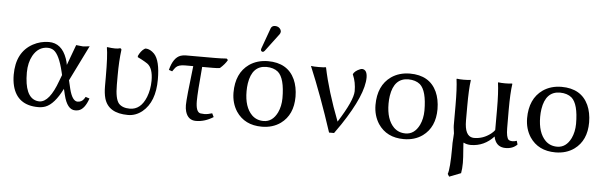

<svg xmlns="http://www.w3.org/2000/svg" viewBox="-54 -877 4117 1309"><g transform="rotate(5 2004.5 -222.0)"><path d="M413.1 -190.9 426.8 -132.8Q447.3 -51.8 482.9 -50.8Q511.2 -50.8 526.9 -73.2Q531.2 -80.1 536.1 -87.9L563 -79.1Q537.1 -4.9 496.1 6.8Q484.4 9.8 472.2 9.8Q417.5 9.8 393.6 -88.9Q393.1 -90.3 393.1 -90.8L383.8 -129.9Q329.1 -21 268.6 1.5Q245.6 9.8 220.2 9.8Q76.2 9.8 43 -119.6Q34.2 -154.8 34.2 -195.8Q34.2 -350.1 145.5 -411.1Q196.3 -438.5 253.9 -439Q342.3 -439 378.4 -336.4Q386.7 -313 389.2 -293.9L440.9 -434.1Q448.2 -434.1 464.8 -431.6Q481.4 -429.2 488.8 -429.2Q496.6 -429.2 512.7 -431.6Q527.3 -434.1 533.2 -434.1ZM362.8 -222.2 357.9 -243.2Q330.1 -359.9 290 -387.2Q271.5 -398.9 249 -398.9Q185.1 -398.9 148.9 -334.5Q122.6 -286.6 122.1 -219.2Q122.1 -52.2 204.1 -32.2Q214.8 -29.8 225.1 -29.8Q293.5 -31.7 347.2 -181.2Z M740.7 -251V-189Q740.7 -92.8 766.6 -62Q791.5 -34.2 842.8 -34.2Q917.5 -34.2 953.6 -124.5Q973.6 -175.8 974.1 -236.8Q974.1 -322.8 934.6 -351.1Q928.7 -355 916 -362.8Q891.1 -377.4 866.7 -388.7Q866.7 -388.7 866.2 -397Q881.8 -431.2 904.8 -447.3Q911.6 -451.7 916 -452.1Q946.3 -451.2 974.6 -422.4Q1016.1 -378.4 1016.1 -249Q1016.1 -95.7 931.2 -25.9Q886.7 9.8 834 9.8Q699.7 9.8 670.9 -88.9Q661.1 -123.5 661.1 -172.9V-234.9Q661.1 -381.8 650.9 -436L652.8 -439Q716.8 -429.7 741.7 -439Q750 -437 751 -429.2Q740.7 -351.6 740.7 -251Z M1309.6 -360.8Q1293.5 -184.6 1293.5 -126Q1293.5 -51.8 1324.2 -44.4Q1326.2 -43.9 1326.7 -43.9Q1340.8 -42 1352.1 -42Q1377.4 -42.5 1405.3 -51.8L1417.5 -26.9Q1359.4 9.8 1298.8 9.8Q1244.6 9.8 1227.5 -47.9Q1221.7 -68.4 1221.7 -91.8Q1221.7 -137.7 1248.5 -360.8H1192.4Q1148.9 -360.8 1130.9 -342.8Q1122.1 -333.5 1108.4 -313L1085.4 -320.8Q1106.9 -406.7 1157.2 -423.8Q1173.8 -429.2 1192.4 -429.2H1393.1Q1432.1 -429.2 1470.7 -432.1L1480.5 -422.9Q1464.8 -393.6 1430.7 -363.8Q1414.6 -360.8 1383.8 -360.8Z M1780.3 -682.1Q1807.1 -682.1 1819.3 -660.2Q1822.3 -653.3 1822.8 -647Q1822.3 -636.7 1816.4 -628.9L1724.6 -506.8Q1718.3 -499.5 1712.4 -499Q1699.7 -500.5 1698.7 -512.2Q1699.2 -516.6 1700.7 -522L1752.4 -665Q1759.8 -681.6 1780.3 -682.1ZM1537.6 -205.1Q1537.6 -338.9 1626 -401.4Q1679.7 -438.5 1753.4 -439Q1888.2 -439 1938 -331.5Q1960.9 -280.8 1961.4 -213.9Q1961.4 -89.8 1877.9 -28.8Q1824.2 9.8 1749.5 9.8Q1632.3 9.8 1573.7 -77.6Q1538.1 -132.8 1537.6 -205.1ZM1746.6 -398.9Q1648.4 -398.9 1629.4 -275.9Q1625.5 -250 1625.5 -222.2Q1625.5 -113.8 1677.7 -61.5Q1710 -29.8 1758.3 -29.8Q1819.3 -29.8 1852.5 -97.2Q1873 -140.6 1873.5 -195.8Q1873.5 -332 1826.2 -373.5Q1795.9 -398.4 1746.6 -398.9Z M2261.7 -69.8Q2358.4 -222.2 2359.9 -286.1Q2359.9 -347.7 2338.9 -395.5Q2336.9 -399.4 2336.9 -400.9Q2348.1 -424.3 2383.3 -438.5Q2392.6 -442.4 2398.4 -441.9Q2431.6 -439 2432.6 -387.2Q2432.6 -269 2289.1 -53.7Q2268.1 -22 2244.6 9.8H2210.4Q2130.4 -235.4 2047.9 -432.1Q2064.9 -429.2 2100.6 -429.2Q2137.7 -429.2 2150.9 -432.1Q2184.1 -270.5 2261.7 -69.8Z M2509.3 -205.1Q2509.3 -338.9 2597.7 -401.4Q2651.4 -438.5 2725.1 -439Q2859.9 -439 2909.7 -331.5Q2932.6 -280.8 2933.1 -213.9Q2933.1 -89.8 2849.6 -28.8Q2795.9 9.8 2721.2 9.8Q2604 9.8 2545.4 -77.6Q2509.8 -132.8 2509.3 -205.1ZM2718.3 -398.9Q2620.1 -398.9 2601.1 -275.9Q2597.2 -250 2597.2 -222.2Q2597.2 -113.8 2649.4 -61.5Q2681.6 -29.8 2730 -29.8Q2791 -29.8 2824.2 -97.2Q2844.7 -140.6 2845.2 -195.8Q2845.2 -332 2797.9 -373.5Q2767.6 -398.4 2718.3 -398.9Z M3133.3 -249V-153.8Q3133.3 -47.4 3189.9 -40.5Q3194.8 -40 3199.2 -40Q3260.3 -40 3312.5 -80.6Q3328.6 -93.3 3337.4 -106V-249Q3337.4 -363.3 3328.1 -429.2L3330.1 -432.1Q3348.1 -429.2 3377 -429.2Q3405.8 -429.2 3424.3 -432.1L3426.3 -429.2Q3417 -367.2 3417 -249L3417.5 -126Q3418 -63.5 3434.1 -47.9Q3442.9 -40.5 3463.4 -40.5Q3476.1 -41 3490.2 -45.9L3497.6 -21Q3467.8 9.8 3418 9.8Q3361.3 9.8 3342.3 -42.5Q3341.3 -45.9 3340.3 -47.9Q3337.4 -57.6 3337.4 -62Q3271.5 9.3 3180.2 9.8Q3150.9 9.3 3130.4 -2L3129.9 -0.5Q3129.4 3.4 3129.4 4.9Q3129.4 12.2 3131.8 40.5Q3137.2 103 3137.2 136.2Q3137.2 175.8 3131.3 207L3052.2 237.8L3041 220.2Q3054.7 184.6 3055.2 40Q3055.2 25.4 3055.2 6.8Q3055.2 -7.3 3057.6 -30.3Q3059.6 -49.8 3059.1 -59.1Q3059.1 -64 3056.6 -78.6Q3053.2 -101.6 3053.2 -111.8V-249Q3053.2 -365.2 3044.4 -429.2L3046.4 -432.1Q3064.5 -429.2 3093.3 -429.2Q3122.1 -429.2 3140.1 -432.1L3142.1 -429.2Q3133.3 -368.2 3133.3 -249Z M3546.9 -205.1Q3546.9 -338.9 3635.3 -401.4Q3689 -438.5 3762.7 -439Q3897.5 -439 3947.3 -331.5Q3970.2 -280.8 3970.7 -213.9Q3970.7 -89.8 3887.2 -28.8Q3833.5 9.8 3758.8 9.8Q3641.6 9.8 3583 -77.6Q3547.4 -132.8 3546.9 -205.1ZM3755.9 -398.9Q3657.7 -398.9 3638.7 -275.9Q3634.8 -250 3634.8 -222.2Q3634.8 -113.8 3687 -61.5Q3719.2 -29.8 3767.6 -29.8Q3828.6 -29.8 3861.8 -97.2Q3882.3 -140.6 3882.8 -195.8Q3882.8 -332 3835.4 -373.5Q3805.2 -398.4 3755.9 -398.9Z"/></g></svg>

Font: Linux Biolinum O
Style: Regular
Weight: 400
Designer: Philipp H. Poll
Foundry: Philipp H. Poll
Version: Version 1.0.4